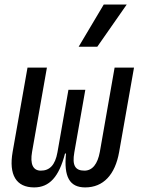

<svg xmlns="http://www.w3.org/2000/svg" viewBox="-20 -815 626 845"><path d="M355 9.8C434.6 9.8 486.8 -45.9 504.4 -146.5L569.8 -517.6H484.4L419.4 -146.5C409.7 -93.3 386.7 -64 351.6 -64C311 -64 296.9 -86.9 307.1 -144.5L355.5 -419.9H281.2L232.9 -145C222.7 -87.4 197.8 -64 159.7 -64C125 -64 111.8 -93.3 121.1 -146.5L186.5 -517.6H101.1L35.6 -146.5C18.1 -45.9 50.8 9.8 130.4 9.8C197.3 9.8 239.7 -36.6 266.1 -139.2H270.5C260.3 -36.6 286.1 9.8 355 9.8ZM326.2 -609.4H408.2L537.6 -794.9H436.5Z"/></svg>

Font: Cascadia Mono NF SemiLight
Style: Italic
Weight: 350
Italic angle: -10°
Monospace: yes
Designer: Aaron Bell
Foundry: Saja Typeworks
Version: Version 2404.023